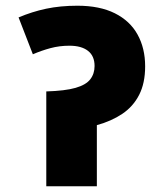

<svg xmlns="http://www.w3.org/2000/svg" viewBox="-20 -652 565 672"><path d="M251 -632Q329 -632 382 -605.5Q435 -579 461.5 -531Q488 -483 488 -420Q488 -361 467 -320Q446 -279 408 -253.5Q370 -228 319 -214V0H142V-332Q208 -334 244.5 -344.5Q281 -355 296 -374.5Q311 -394 311 -421Q311 -456 288 -474Q265 -492 223 -492Q188 -492 156.5 -483.5Q125 -475 95 -462L45 -591Q92 -611 141.5 -621.5Q191 -632 251 -632Z"/></svg>

Font: Noto Sans Devanagari Black
Style: Regular
Weight: 900
Version: Version 2.003